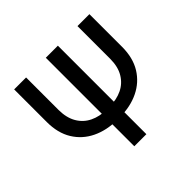

<svg xmlns="http://www.w3.org/2000/svg" viewBox="-173 -922 1116 1116"><g transform="rotate(-45 385.0 -364.0)"><path d="M596.2 -727.5H694.3V-459.5Q694.3 -368.7 655.8 -306.2Q617.2 -243.7 550 -211.2Q482.9 -178.7 397 -178.7H373Q287.6 -178.7 220.2 -211.2Q152.8 -243.7 114.3 -306.2Q75.7 -368.7 75.7 -459.5V-727.5H173.8V-459.5Q174.3 -395 200 -351.6Q225.6 -308.1 270.5 -286.4Q315.4 -264.6 374 -264.2H397.9Q455.6 -264.6 500 -285.9Q544.4 -307.1 570.3 -350.6Q596.2 -394 596.2 -459.5ZM435.1 -727.5V0H335.9V-727.5Z"/></g></svg>

Font: Inter Cardless Tabular
Style: Regular
Weight: 400
Designer: Rasmus Andersson
Foundry: rsms
Version: Version 4.000;git-4fc901f